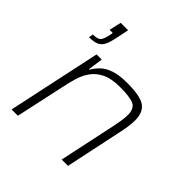

<svg xmlns="http://www.w3.org/2000/svg" viewBox="-192 -851 989 989"><g transform="rotate(45 302.5 -356.5)"><path d="M63 -545 67 -569Q102 -569 113 -582Q124 -595 131 -630L134 -647H111L126 -713H180L165 -640Q158 -607 148.5 -586Q139 -565 119.5 -555Q100 -545 63 -545ZM44 0 153 -510H191L179 -429H183Q197 -453 218.5 -473.5Q240 -494 276 -506Q312 -518 370 -518Q465 -518 499.5 -493Q534 -468 534 -411Q534 -372 522 -317L455 0H409L475 -310Q481 -339 484.5 -362Q488 -385 488 -402Q488 -450 458.5 -463.5Q429 -477 359 -477Q296 -477 258 -458.5Q220 -440 198.5 -409.5Q177 -379 166 -341Q155 -303 147 -263L90 0Z"/></g></svg>

Font: Saira ExtraLight
Style: Italic
Weight: 200
Italic angle: -12°
Designer: Hector Gatti with collaboration of the Omnibus-Type team
Foundry: Omnibus-Type
Version: Version 1.100; ttfautohint (v1.8.3)